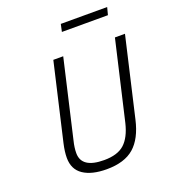

<svg xmlns="http://www.w3.org/2000/svg" viewBox="-156 -989 990 1113"><g transform="rotate(-20 339.0 -432.5)"><path d="M622 -828 634 -874H348L338 -828ZM236 -693 126 -218C118.7 -186 115 -157.3 115 -132C115 -84.7 132.3 -49.3 167 -26C201.7 -2.7 249.7 9 311 9C384.3 9 440.8 -8.3 480.5 -43C520.2 -77.7 548.3 -131.7 565 -205L678 -693H616L503 -206C489.7 -150.7 468.8 -110.2 440.5 -84.5C412.2 -58.8 370.3 -46 315 -46C222.3 -46 176 -77 176 -139C176 -161.7 179.3 -186.3 186 -213L297 -693Z"/></g></svg>

Font: RazerF5 Light
Style: Italic
Weight: 300
Foundry: Razer Inc.
Version: Version 2